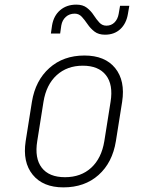

<svg xmlns="http://www.w3.org/2000/svg" viewBox="-20 -800 640 830"><path d="M254 10Q166 10 121.5 -44.5Q77 -99 91 -190L118 -360Q133 -452 193.5 -506Q254 -560 345 -560Q434 -560 478 -505.5Q522 -451 508 -360L481 -190Q466 -97 406 -43.5Q346 10 254 10ZM261 -34Q330 -34 374.5 -75Q419 -116 431 -190L458 -360Q470 -434 438 -475Q406 -516 338 -516Q270 -516 225 -475Q180 -434 168 -360L141 -190Q129 -116 160.5 -75Q192 -34 261 -34ZM434 -650Q406 -650 388.5 -663.5Q371 -677 358.5 -695.5Q346 -714 333.5 -727.5Q321 -741 303 -741Q280 -741 264.5 -727Q249 -713 245 -690L240 -655H200L205 -690Q212 -732 240 -756Q268 -780 310 -780Q338 -780 355.5 -766.5Q373 -753 385 -734.5Q397 -716 409.5 -702.5Q422 -689 440 -689Q461 -689 475 -703Q489 -717 493 -740L499 -775H539L533 -740Q526 -698 500 -674Q474 -650 434 -650Z"/></svg>

Font: JetBrains Mono Thin
Style: Italic
Weight: 100
Italic angle: -9°
Monospace: yes
Designer: Philipp Nurullin, Konstantin Bulenkov
Foundry: JetBrains
Version: Version 2.305; ttfautohint (v1.8.4.7-5d5b)